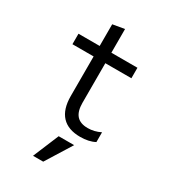

<svg xmlns="http://www.w3.org/2000/svg" viewBox="-229 -822 1058 1193"><g transform="rotate(30 300.0 -226.0)"><path d="M307 -181V-464.8H494V-540H307V-710L223 -695.6V-540H71V-464.8H223V-181Q223 -86.4 267.8 -38.2Q312.6 10 400 10Q429.8 10 456.3 4.4Q482.8 -1.2 504 -12.8V-82.8Q481.4 -71.6 458.8 -66.2Q436.2 -60.8 413.4 -60.8Q359.2 -60.8 333.1 -90.3Q307 -119.8 307 -181ZM393.8 73H282.8L205.6 258H278.6Z"/></g></svg>

Font: CommitMonoV143 ExtLt
Style: Regular
Weight: 200
Monospace: yes
Designer: Eigil Nikolajsen
Foundry: Eigil Nikolajsen
Version: Version 1.143